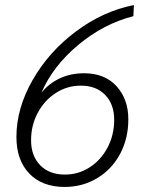

<svg xmlns="http://www.w3.org/2000/svg" viewBox="-20 -730 580 760"><path d="M45 -188Q45 -301 109 -413Q173 -525 280.5 -605.5Q388 -686 510 -710L508 -666Q390 -636 289.5 -552Q189 -468 144 -363Q173 -399 216 -419.5Q259 -440 313 -440Q395 -440 441.5 -388.5Q488 -337 488 -258Q488 -182 455.5 -121Q423 -60 365 -25Q307 10 236 10Q147 10 96 -43Q45 -96 45 -188ZM432 -256Q432 -317 396.5 -354Q361 -391 300 -391Q246 -391 201 -362Q156 -333 129.5 -283.5Q103 -234 103 -175Q103 -113 139 -76Q175 -39 237 -39Q291 -39 335.5 -68Q380 -97 406 -146.5Q432 -196 432 -256Z"/></svg>

Font: Sarabun ExtraLight
Style: Italic
Weight: 275
Italic angle: -10°
Designer: Suppakit Chalermlarp | Katatrad Co.,Ltd.
Foundry: Cadson Demak Co.,Ltd.
Version: Version 1.000; ttfautohint (v1.6)